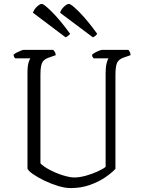

<svg xmlns="http://www.w3.org/2000/svg" viewBox="-20 -958 727 978"><path d="M340 0Q311 0 275 -11Q239 -22 205 -38.5Q171 -55 147.5 -71.5Q124 -88 120 -99V-587Q120 -622 125.5 -639.5Q131 -657 135 -661H58Q51 -665 49 -679Q53 -684 63.5 -689.5Q74 -695 85 -699.5Q96 -704 100 -704H251Q255 -700 259 -694Q263 -688 264 -677L227 -664Q201 -655 193.5 -636Q186 -617 186 -577V-126Q201 -110 233 -93Q265 -76 300.5 -65Q336 -54 359 -54Q385 -54 417.5 -63Q450 -72 478 -85Q506 -98 518 -108V-587Q518 -616 523 -635.5Q528 -655 533 -661H457Q454 -664 451.5 -668Q449 -672 449 -679Q453 -684 464 -690Q475 -696 485.5 -700Q496 -704 500 -704H634Q637 -701 641 -693.5Q645 -686 645 -677L608 -664Q583 -655 575.5 -636Q568 -617 568 -574V-98Q550 -78 516.5 -55Q483 -32 438 -16Q393 0 340 0ZM314 -768 148 -893Q153 -910 168 -924Q183 -938 193 -938Q204 -938 245.5 -896.5Q287 -855 337 -786Q335 -782 328 -776.5Q321 -771 314 -768ZM453 -768 286 -893Q291 -910 306 -924Q321 -938 331 -938Q343 -938 384 -896.5Q425 -855 475 -786Q473 -782 467 -776.5Q461 -771 453 -768Z"/></svg>

Font: Texturina Thin
Style: Regular
Weight: 100
Designer: Guillermo Torres Carreño
Foundry: Omnibus-Type
Version: Version 1.002; ttfautohint (v1.8.3)